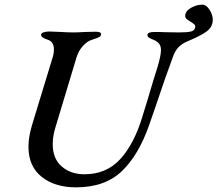

<svg xmlns="http://www.w3.org/2000/svg" viewBox="-20 -789 932 823"><path d="M102 -160Q102 -201 117 -252L206 -544Q211 -559 211 -577Q211 -611 184 -619Q156 -628 156 -640Q156 -647 167 -650.5Q178 -654 192 -654Q207 -654 241 -652Q275 -650 294 -650Q311 -650 347 -652L390 -653Q416 -653 413 -640Q412 -634 404.5 -630Q397 -626 386 -622.5Q375 -619 370 -617Q354 -612 335.5 -592Q317 -572 308 -543L217 -241Q206 -205 206 -171Q206 -109 244.5 -75.5Q283 -42 342 -42Q436 -42 495.5 -107Q555 -172 590 -288L614 -366Q639 -452 655 -501Q670 -551 670 -574Q670 -591 662.5 -601Q655 -611 639 -618Q626 -623 619 -627.5Q612 -632 612 -639Q612 -652 644 -652Q672 -652 686 -651L749 -650Q782 -650 798.5 -654Q815 -658 817 -673V-675Q817 -681 813 -684.5Q809 -688 804 -691.5Q799 -695 797 -696Q785 -703 779.5 -708Q774 -713 774 -721Q774 -741 798 -755Q822 -769 848 -769Q864 -769 878 -747.5Q892 -726 892 -705Q892 -673 865.5 -654Q839 -635 784 -612Q760 -602 745 -586.5Q730 -571 720 -542Q689 -459 643 -321L620 -255Q575 -125 502.5 -55.5Q430 14 306 14Q215 14 158.5 -31Q102 -76 102 -160Z"/></svg>

Font: EB Garamond Medium
Style: Italic
Weight: 500
Italic angle: -17.2°
Designer: Georg Duffner and Octavio Pardo
Foundry: Georg Duffner
Version: Version 1.000